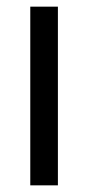

<svg xmlns="http://www.w3.org/2000/svg" viewBox="-20 -557 265 577"><path d="M154 0V-537H71V0Z"/></svg>

Font: Noto Sans Myanmar UI Condensed
Style: Regular
Weight: 400
Width: 3
Designer: Monotype Design Team
Foundry: Monotype Imaging Inc.
Version: Version 2.103